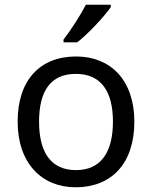

<svg xmlns="http://www.w3.org/2000/svg" viewBox="-20 -786 645 816"><path d="M451 -756V-766H345C322 -721 279 -655 250 -618V-606H308C355 -642 426 -719 451 -756ZM551 -269C551 -446 449 -546 304 -546C150 -546 55 -446 55 -269C55 -91 159 10 301 10C454 10 551 -91 551 -269ZM146 -269C146 -396 193 -472 302 -472C411 -472 460 -396 460 -269C460 -142 411 -63 303 -63C194 -63 146 -142 146 -269Z"/></svg>

Font: Noto Sans Hebrew Droid Medium
Style: Regular
Weight: 500
Designer: Monotype Design Team
Foundry: Monotype Imaging Inc.
Version: Version 1.100